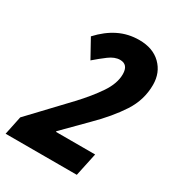

<svg xmlns="http://www.w3.org/2000/svg" viewBox="-202 -831 862 939"><g transform="rotate(30 229.0 -362.0)"><path d="M-28 0 -6 -105 187 -309Q246 -372 284.5 -429Q323 -486 323 -538Q323 -593 277 -593Q247 -593 215 -569Q183 -545 152 -518L95 -621Q142 -672 195 -698Q248 -724 310 -724Q387 -724 432 -680Q477 -636 477 -567Q477 -482 429.5 -409Q382 -336 304 -259L181 -135V-131H402L374 0Z"/></g></svg>

Font: Noto Sans Condensed ExtraBold
Style: Italic
Weight: 800
Width: 3
Italic angle: -12°
Designer: Monotype Design Team
Foundry: Monotype Imaging Inc.
Version: Version 2.013; ttfautohint (v1.8.4.7-5d5b)